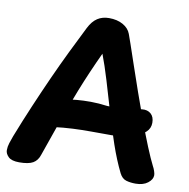

<svg xmlns="http://www.w3.org/2000/svg" viewBox="-87 -874 962 979"><g transform="rotate(10 393.5 -385.0)"><path d="M179.3 -42.1Q169.7 -11.9 146.5 1.6Q123.3 15 75.2 15Q35.2 15 18.9 -1.2Q2.6 -17.3 2.6 -35.3Q2.6 -53.6 8.8 -72.7Q15.1 -91.9 22.1 -110.9Q56.1 -197.9 90.7 -278.9Q125.3 -360 159.4 -435.7Q193.6 -511.4 228 -582.2Q262.4 -653 295.9 -719.4Q314.3 -755.8 339.8 -772.4Q365.3 -789 399.3 -789Q442 -789 471.8 -772.2Q501.7 -755.4 512.1 -727.2Q515.6 -719.1 529.4 -678.3Q543.3 -637.6 564.2 -576.1Q585.1 -514.7 609.7 -444Q634.3 -373.3 660.1 -303.4Q685.9 -233.6 709.4 -176Q733 -118.4 750 -85Q755.8 -75 760.4 -61.3Q765 -47.7 765 -39.7Q765 -17.7 741.4 0.7Q717.8 19 678.2 19Q651.1 19 629.4 12.6Q607.8 6.1 594.8 -19.6Q563.9 -81.9 537.2 -159.8Q510.4 -237.8 486.8 -319.3Q463.1 -400.8 440.7 -474.9Q418.3 -549.1 397.3 -604.1Q348.3 -499 308.9 -399.7Q269.6 -300.4 238.2 -210.4Q206.9 -120.4 179.3 -42.1ZM211.6 -192.1Q196.6 -191.1 181 -214.7Q165.4 -238.2 165.4 -267.3Q165.4 -291.2 179.5 -305.6Q193.6 -319.9 213.1 -328.4Q232.6 -336.9 249.8 -340.4Q274.9 -346.2 308.1 -349.3Q341.2 -352.4 381.6 -352.3Q421.9 -352.1 467.3 -346Q476.2 -345 500.5 -346.7Q524.8 -348.3 554.6 -350.9Q584.3 -353.4 609.6 -356.1Q634.8 -358.8 645.8 -360Q673.8 -363 691.4 -347.4Q709.1 -331.9 709.1 -301.2Q709.1 -272.6 688.9 -253.6Q668.7 -234.7 637.3 -223.4Q605.9 -212.2 573.4 -207.6Q540.9 -203 516.3 -203Q459.3 -203 410.8 -203.3Q362.3 -203.6 314.9 -201.3Q267.6 -199.1 211.6 -192.1Z"/></g></svg>

Font: Playpen Sans Thai
Style: Regular
Weight: 400
Designer: Sirin Gunkloy, Laura Meseguer, Veronika Burian, José Scaglione
Foundry: TypeTogether
Version: Version 2.000